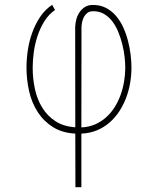

<svg xmlns="http://www.w3.org/2000/svg" viewBox="-20 -549 640 803"><path d="M294.9 9.8Q239.7 6.8 200.9 -17.8Q162.1 -42.5 137.5 -80.8Q112.8 -119.1 101.8 -167.5Q90.8 -215.8 90.8 -266.6Q90.8 -300.3 96.2 -337.9Q101.6 -375.5 114.3 -411.1Q127 -446.8 147.5 -477.8Q168 -508.8 198.2 -528.8L210 -507.3Q183.1 -488.3 165.3 -459.5Q147.5 -430.7 136.7 -397.9Q126 -365.2 121.3 -330.8Q116.7 -296.4 116.7 -265.6Q116.7 -220.2 126 -177Q135.3 -133.8 156.5 -99.1Q177.7 -64.5 211.7 -42.2Q245.6 -20 294.9 -16.6L294.4 -436Q294.9 -452.1 299.3 -468.3Q303.7 -484.4 312.5 -497.6Q321.3 -510.7 334.5 -519.3Q347.7 -527.8 366.2 -528.3Q397.5 -528.8 421.9 -516.6Q446.3 -504.4 464.6 -483.2Q482.9 -461.9 495.4 -434.6Q507.8 -407.2 515.4 -377.9Q522.9 -348.6 526.4 -319.6Q529.8 -290.5 529.8 -266.6Q529.8 -234.4 524.2 -201.7Q518.6 -168.9 507.1 -138.9Q495.6 -108.9 478.3 -82.5Q460.9 -56.2 437.7 -36.1Q414.6 -16.1 385.3 -3.9Q356 8.3 320.3 9.8V233.9H295.4ZM320.3 -16.1Q352.1 -17.6 377.7 -28.8Q403.3 -40 423.8 -58.3Q444.3 -76.7 459.5 -100.8Q474.6 -125 484.4 -152.1Q494.1 -179.2 499 -208.3Q503.9 -237.3 503.9 -265.6Q503.9 -284.7 501.2 -310.1Q498.5 -335.4 491.9 -362.1Q485.4 -388.7 475.1 -414.3Q464.8 -439.9 449.5 -460Q434.1 -480 413.6 -491.5Q393.1 -502.9 366.2 -502Q353.5 -501.5 345.2 -494.9Q336.9 -488.3 331.5 -478.8Q326.2 -469.2 323.7 -457.8Q321.3 -446.3 320.8 -436Z"/></svg>

Font: Roboto Mono Thin
Style: Regular
Weight: 250
Designer: Google
Version: Version 2.000985; 2015; ttfautohint (v1.3)